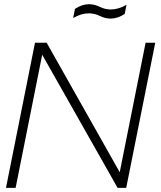

<svg xmlns="http://www.w3.org/2000/svg" viewBox="-20 -904 775 924"><path d="M8.8 0 148.4 -698.2H204.6L556.2 -75.2L680.7 -698.2H727.1L587.4 0H545.9L183.1 -640.6L55.2 0ZM340.8 -861.3Q374.5 -883.8 408.7 -883.8Q434.1 -883.8 460 -871.1Q485.8 -858.4 513.2 -858.4Q549.8 -858.4 588.9 -880.9L580.1 -836.9Q546.4 -814.5 512.2 -814.5Q486.8 -814.5 460.9 -827.1Q435.1 -839.8 407.7 -839.8Q371.1 -839.8 332 -817.4Z"/></svg>

Font: Sansation Light
Style: Light Italic
Weight: 300
Designer: Bernd Montag
Version: Version 1.301